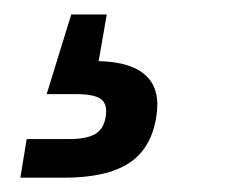

<svg xmlns="http://www.w3.org/2000/svg" viewBox="-20 -43 333 267"><path d="M8.3 204.1 17.1 150.4H75.7Q100.6 150.4 112.5 143.3Q124.5 136.2 127 119.1Q129.9 102.5 120.8 95.2Q111.8 87.9 85.9 87.9H44.9L79.1 -22.9H128.4L124.5 0L117.2 42Q162.6 43 183.1 62.3Q203.6 81.5 197.3 119.6Q190.4 163.6 159.4 183.8Q128.4 204.1 69.3 204.1Z"/></svg>

Font: Inter 18pt Medium
Style: Italic
Weight: 500
Italic angle: -9.3988°
Designer: Rasmus Andersson
Foundry: rsms
Version: Version 4.001;git-66647c0bb